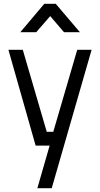

<svg xmlns="http://www.w3.org/2000/svg" viewBox="-20 -760 522 1002"><path d="M24 -500 166 0H239L175 222H250L458 -500H383L258 -72H224L99 -500ZM86 -592H169L242 -676L314 -592H397L271 -740H211Z"/></svg>

Font: TitilliumText22L
Style: 400 wt
Weight: 400
Designer: Campivisivi
Foundry: Campivisivi
Version: 1.000